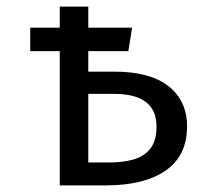

<svg xmlns="http://www.w3.org/2000/svg" viewBox="-20 -560 655 580"><path d="M160.5 0V-405.6H71.3V-476.4H160.5V-540H246.7V-476.4H379L367.7 -405.6H246.7V-343.6H325.6Q433.3 -343.6 489.2 -299.5Q545.1 -255.4 545.1 -177.9Q545.1 -89.7 480.5 -44.9Q415.9 0 300 0ZM246.7 -69.2H311.3Q350.3 -69.2 382.3 -77.9Q414.4 -86.7 433.6 -110.3Q452.8 -133.8 452.8 -177.9Q452.8 -276.4 324.6 -276.4H246.7Z"/></svg>

Font: FiraCode Nerd Font
Style: Regular
Weight: 400
Designer: Carrois Corporate, Edenspiekermann AG, Nikita Prokopov
Foundry: Carrois Corporate, Edenspiekermann AG, Nikita Prokopov
Version: Version 6.002;Nerd Fonts 2.2.2